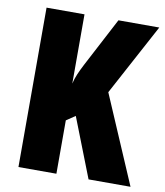

<svg xmlns="http://www.w3.org/2000/svg" viewBox="-81 -781 726 847"><g transform="rotate(10 282.0 -357.0)"><path d="M561 0 392 -394 564 -714H381L266 -495C249 -462 235 -432 229 -404V-714H59V0H229V-239L269 -266L373 0Z"/></g></svg>

Font: Noto Sans Lao ExtraCondensed Black
Style: Regular
Weight: 900
Width: 2
Designer: Monotype Design Team
Foundry: Monotype Imaging Inc.
Version: Version 2.003